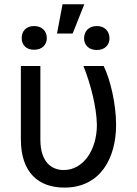

<svg xmlns="http://www.w3.org/2000/svg" viewBox="-20 -847 626 877"><path d="M75.3 -545.5V-210.9C75.3 -57.9 156.6 9.9 274.1 9.9C440.3 9.9 510.3 -126.8 510.3 -277C510.3 -372.9 483.3 -485.8 453.5 -545.5H361.2C393.5 -464.5 421.2 -358.3 422.6 -277C422.6 -161.9 360.4 -70.3 271.3 -70.3C216.3 -70.3 164.4 -105.8 164.4 -209.5V-545.5ZM79.2 -673.3C78.8 -643.1 98.7 -619.7 135.7 -619.7C172.9 -619.7 193.9 -643.1 193.9 -673.3C193.9 -703.5 172.9 -728 135.7 -728C98.4 -728 78.8 -703.5 79.2 -673.3ZM240.4 -693.9H311.8L365.1 -827.4H265.6ZM364 -671.9C364 -641.7 384.9 -618.6 422.2 -618.6C459.2 -618.6 480.1 -641.7 480.1 -671.9C480.1 -703.5 459.2 -728 422.2 -728C384.9 -728 364 -703.5 364 -671.9Z"/></svg>

Font: Margiela Sans Text
Style: Regular
Weight: 400
Designer: Stefan Endress, Andreas Faust
Version: Version 1.100;FEAKit 1.0